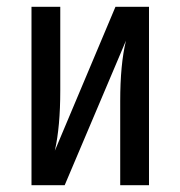

<svg xmlns="http://www.w3.org/2000/svg" viewBox="-20 -547 533 567"><path d="M420 0H335V-248Q335 -357 352 -427L171 0H73V-527H158V-280Q158 -173 142 -102L321 -527H420Z"/></svg>

Font: Fira Sans Extra Condensed
Style: Regular
Weight: 400
Width: 1
Designer: Carrois Corporate & Edenspiekermann AG
Foundry: Carrois Corporate GbR & Edenspiekermann AG
Version: Version 4.203